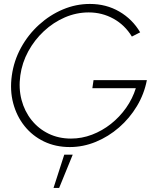

<svg xmlns="http://www.w3.org/2000/svg" viewBox="-20 -733 808 974"><path d="M334 13Q262 13 203.2 -15.2Q144.5 -43.5 104.5 -93.5Q64.5 -143.5 47 -209.2Q29.5 -275 40 -350Q50.5 -425.5 86.8 -491.5Q123 -557.5 177.8 -607.2Q232.5 -657 298.8 -685Q365 -713 436 -713Q519 -713 585.5 -674.2Q652 -635.5 691 -569L649 -547.5Q613.5 -606 555.8 -638Q498 -670 430 -670Q367.5 -670 309 -644.8Q250.5 -619.5 202.8 -575Q155 -530.5 123.5 -472.8Q92 -415 83 -350Q74 -284.5 89.2 -226.5Q104.5 -168.5 139.8 -124.2Q175 -80 226.2 -55Q277.5 -30 340 -30Q395 -30 446.8 -49.8Q498.5 -69.5 542.8 -104.5Q587 -139.5 619.8 -186Q652.5 -232.5 669 -285.5H448.5L454.5 -326.5H725Q711.5 -256 674.5 -194.5Q637.5 -133 584 -86.5Q530.5 -40 466.2 -13.5Q402 13 334 13ZM251.5 220.5 306 51.5H349L280 220.5Z"/></svg>

Font: Urbanist ExtraLight
Style: Italic
Weight: 250
Version: Version 1.303